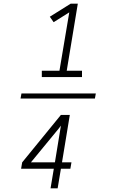

<svg xmlns="http://www.w3.org/2000/svg" viewBox="-20 -868 640 1056"><path d="M210 -444V-479H307L361 -800L275 -746L254 -776L369 -848H408L347 -479H431V-444ZM93 -326 98 -354H507L502 -326ZM258 168 276 60H96L102 25L315 -236H364L321 25H373L367 60H315L297 168ZM150 25H282L315 -177L303 -161Z"/></svg>

Font: Iosevka SS04 XLt Ex Obl
Style: Regular
Weight: 200
Width: 7
Italic angle: -9°
Monospace: yes
Designer: Belleve Invis
Foundry: Belleve Invis
Version: Version 19.0.0; ttfautohint (v1.8.4)